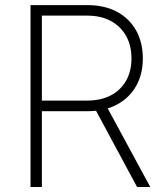

<svg xmlns="http://www.w3.org/2000/svg" viewBox="-20 -748 662 768"><path d="M102.1 0V-727.5H330.1Q398.4 -727.5 448.2 -700.7Q498 -673.8 524.7 -625.7Q551.3 -577.6 551.3 -514.2Q551.3 -451.2 524.4 -403.8Q497.6 -356.4 448 -329.8Q398.4 -303.2 330.1 -303.2H127V-345.7H328.6Q383.8 -345.7 423.3 -366.5Q462.9 -387.2 484.4 -425.3Q505.9 -463.4 505.9 -514.2Q505.9 -565.9 484.4 -604.2Q462.9 -642.6 423.3 -664.1Q383.8 -685.5 328.6 -685.5H147.5V0ZM528.3 0 350.6 -330.1H402.3L581.1 0Z"/></svg>

Font: Inter 16pt ExtraLight
Style: Regular
Weight: 250
Version: Version 4.001;git-66647c0bb